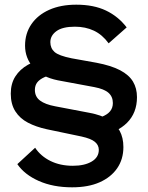

<svg xmlns="http://www.w3.org/2000/svg" viewBox="-20 -690 632 820"><path d="M404 -112 350 -176Q388 -181 413 -190.5Q438 -200 450 -214.5Q462 -229 462 -250Q462 -277 443.5 -293.5Q425 -310 383 -318L227 -347Q158 -361 122.5 -401.5Q87 -442 87 -495Q87 -547 114 -586.5Q141 -626 190 -648Q239 -670 306 -670Q380 -670 432.5 -645Q485 -620 521 -573L444 -505Q417 -542 381 -559Q345 -576 300 -576Q247 -576 221 -557Q195 -538 195 -510Q195 -484 213 -468Q231 -452 286 -441L392 -422Q455 -410 493 -390Q531 -370 548 -341.5Q565 -313 565 -275Q565 -208 522.5 -165.5Q480 -123 404 -112ZM288 110Q207 110 146 83Q85 56 54 11L130 -59Q154 -23 195.5 -2.5Q237 18 291 18Q341 18 371.5 0Q402 -18 402 -50Q402 -70 385.5 -84Q369 -98 328 -107L180 -138Q134 -148 99.5 -166Q65 -184 45.5 -214.5Q26 -245 26 -290Q26 -333 45.5 -363.5Q65 -394 99.5 -413.5Q134 -433 177 -440L222 -378Q191 -370 170 -360.5Q149 -351 139 -338Q129 -325 129 -306Q129 -277 151 -260.5Q173 -244 216 -236L363 -208Q411 -199 443 -180Q475 -161 491 -131.5Q507 -102 507 -62Q507 -10 480.5 28.5Q454 67 405.5 88.5Q357 110 288 110Z"/></svg>

Font: Kantumruy Pro SemiBold
Style: Regular
Weight: 600
Version: Version 1.002